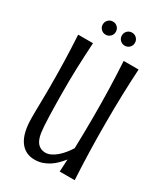

<svg xmlns="http://www.w3.org/2000/svg" viewBox="-205 -909 873 1008"><g transform="rotate(30 231.5 -405.0)"><path d="M128.4 -349.6Q128.9 -314 129.4 -281.5Q129.9 -249 130.9 -220.5Q131.8 -191.9 133.3 -168.5Q134.8 -145 137.2 -127.9Q143.6 -85.4 161.6 -66.7Q179.7 -47.9 208 -47.9Q224.1 -47.9 241.2 -56.2Q258.3 -64.5 274.2 -78.1Q290 -91.8 304.4 -109.4Q318.8 -127 330.1 -145.5Q333 -242.2 333 -341.3Q333 -386.7 332.5 -427.7Q332 -468.8 330.8 -508.3Q329.6 -547.9 327.9 -587.6Q326.2 -627.4 323.7 -670.9H414.1Q411.6 -627.4 409.9 -587.6Q408.2 -547.9 407 -508.3Q405.8 -468.8 405.3 -427.7Q404.8 -386.7 404.8 -341.3Q404.8 -295.9 405.3 -253.2Q405.8 -210.4 407 -168.7Q408.2 -127 409.9 -85.2Q411.6 -43.5 414.1 0H323.2Q324.2 -19 325.2 -37.8Q326.2 -56.6 327.1 -75.2Q313 -57.6 297.1 -41.7Q281.2 -25.9 262.7 -13.9Q244.1 -2 222.9 5.1Q201.7 12.2 176.8 12.2Q118.7 12.2 86.7 -33.9Q54.7 -80.1 54.7 -171.4Q54.7 -193.8 54.9 -219.5Q55.2 -245.1 55.7 -269.8Q56.2 -294.4 56.4 -315.4Q56.6 -336.4 56.6 -349.6Q56.6 -395 56.2 -434.6Q55.7 -474.1 54.7 -512.2Q53.7 -550.3 52 -588.9Q50.3 -627.4 47.9 -670.9H137.7Q135.3 -627.4 133.3 -588.9Q131.3 -550.3 130.1 -512.2Q128.9 -474.1 128.4 -434.6Q127.9 -395 128.4 -349.6ZM132.8 -782.2Q132.8 -798.8 144.3 -810.3Q155.8 -821.8 172.4 -821.8Q189 -821.8 200.4 -810.3Q211.9 -798.8 211.9 -782.2Q211.9 -765.6 200.4 -754.2Q189 -742.7 172.4 -742.7Q155.8 -742.7 144.3 -754.2Q132.8 -765.6 132.8 -782.2ZM248.5 -782.2Q248.5 -798.8 260 -810.3Q271.5 -821.8 288.1 -821.8Q304.7 -821.8 316.2 -810.3Q327.6 -798.8 327.6 -782.2Q327.6 -765.6 316.2 -754.2Q304.7 -742.7 288.1 -742.7Q271.5 -742.7 260 -754.2Q248.5 -765.6 248.5 -782.2Z"/></g></svg>

Font: Crushed
Style: Regular
Weight: 400
Width: 3
Designer: Astigmatic (AOETI)
Foundry: Astigmatic (AOETI)
Version: Version 001.001